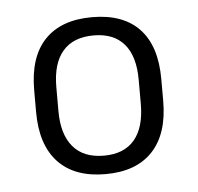

<svg xmlns="http://www.w3.org/2000/svg" viewBox="-35 -682 417 404"><g transform="rotate(-5 173.0 -480.0)"><path d="M173 -315Q107.5 -315 73 -351.8Q38.5 -388.5 38.5 -458V-504Q38.5 -574 73 -610.2Q107.5 -646.5 173 -646.5Q238.5 -646.5 272.8 -610.2Q307 -574 307 -504V-458Q307 -388.5 272.5 -351.8Q238 -315 173 -315ZM173 -354Q215.5 -354 237.5 -380Q259.5 -406 259.5 -456V-506.5Q259.5 -556.5 237.5 -582.2Q215.5 -608 173 -608Q130 -608 107.8 -582.2Q85.5 -556.5 85.5 -506.5V-456Q85.5 -406.5 107.8 -380.2Q130 -354 173 -354Z"/></g></svg>

Font: Anek Devanagari Medium Light
Style: Regular
Weight: 300
Version: Version 1.003